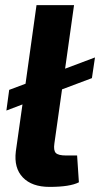

<svg xmlns="http://www.w3.org/2000/svg" viewBox="-20 -720 392 752"><path d="M223 -370 193 -158Q189 -131 198.5 -121Q208 -111 239 -111H282L289 -6Q254 12 174 12Q105 12 69.5 -25Q34 -62 42 -127L68 -311L5 -287L16 -368L80 -392L123 -700H270L235 -451L352 -495L340 -414Z"/></svg>

Font: Exo 2.0
Style: Bold Italic
Weight: 700
Italic angle: -8°
Designer: Natanael Gama
Version: Version 1.001;PS 001.001;hotconv 1.0.70;makeotf.lib2.5.58329